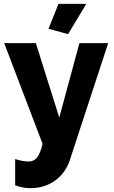

<svg xmlns="http://www.w3.org/2000/svg" viewBox="-20 -750 592 1001"><path d="M59 216C87 227 114 231 141 231C239 231 316 171 344 85L544 -525H394L289 -137L167 -525H2L202 0C185 69 166 92 128 92C110 92 85 88 59 79ZM430 -730H285L233 -600L335 -572Z"/></svg>

Font: Raleway
Style: ExtraBold
Weight: 800
Designer: Matt McInerney, Pablo Impallari, Rodrigo Fuenzalida
Foundry: Matt McInerney, Pablo Impallari, Rodrigo Fuenzalida
Version: Version 3.000